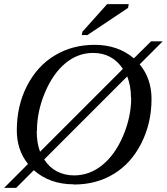

<svg xmlns="http://www.w3.org/2000/svg" viewBox="-32 -879 804 925"><path d="M324 10 323 9Q208 9 131 -59L46 26H-12L103 -89Q49 -156 49 -251Q49 -370 98 -465Q147 -561 232 -612Q316 -663 424 -663Q536 -663 613 -598L696 -680H752L641 -569Q698 -500 698 -402Q698 -286 649 -189Q600 -92 516 -41Q432 10 324 10ZM600 -407 599 -408Q599 -464 581 -511L181 -111Q204 -74 241 -54Q279 -34 325 -34Q399 -34 460 -83Q522 -133 561 -224Q600 -316 600 -407ZM146 -248 145 -247Q145 -190 161 -148L560 -547Q536 -584 500 -604Q463 -624 417 -624Q343 -624 284 -575Q224 -526 185 -434Q146 -342 146 -248ZM362 -710 365 -726 484 -859H588L585 -841L389 -710Z"/></svg>

Font: Libra Serif Modern
Style: Italic
Weight: 400
Italic angle: -12°
Designer: Stefan Peev, Context Ltd
Foundry: Stefan Peev, Context Ltd
Version: Version 1.000